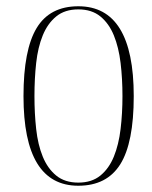

<svg xmlns="http://www.w3.org/2000/svg" viewBox="-20 -584 486 613"><path d="M230 9Q55 9 55 -277Q55 -425 97 -494.5Q139 -564 230 -564Q407 -564 407 -277Q407 -128 364 -59.5Q321 9 230 9ZM230 -1Q273 -1 300.5 -23.5Q328 -46 343.5 -84Q359 -122 365 -172Q371 -222 371 -277Q371 -333 365 -383Q359 -433 343.5 -471Q328 -509 300.5 -531.5Q273 -554 230 -554Q187 -554 159.5 -531.5Q132 -509 116.5 -471Q101 -433 95.5 -383Q90 -333 90 -277Q90 -222 95.5 -172Q101 -122 116.5 -84Q132 -46 159.5 -23.5Q187 -1 230 -1Z"/></svg>

Font: UN Bangla Thin
Style: Regular
Weight: 100
Designer: Desinged by Rajon, Unicode developed by Rashed (IMGN)
Version: Version 2.000;March 19, 2023;FontCreator 14.0.0.2901 64-bit